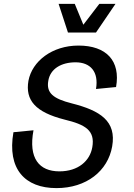

<svg xmlns="http://www.w3.org/2000/svg" viewBox="-20 -950 686 986"><path d="M270 16C424 16 534 -72 556 -198C579 -328 495 -382 349 -419C254 -443 217 -472 228 -535C238 -597 295 -630 368 -630C444 -630 488 -582 473 -493L576 -503C600 -638 526 -716 383 -716C248 -716 145 -636 126 -535C109 -435 162 -374 311 -336C419 -310 469 -280 454 -194C442 -124 382 -70 285 -70C181 -70 125 -137 152 -281L49 -271C16 -82 108 16 270 16ZM281 -930 329 -783H473L573 -930H490L408 -823L364 -930Z"/></svg>

Font: Uncut Sans Medium
Style: Italic
Weight: 500
Italic angle: -10°
Designer: Kasper Nordkvist
Foundry: Uncut Type
Version: Version 1.111;FEAKit 1.0